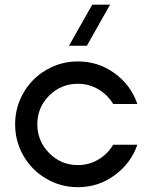

<svg xmlns="http://www.w3.org/2000/svg" viewBox="-20 -776 643 806"><path d="M269.5 -584 367.2 -756.3H441.9L344.7 -584ZM307.1 -83Q353.5 -83 392.8 -106.2Q432.1 -129.4 455.1 -168.5H556.6Q529.3 -89.8 460.9 -40Q392.6 9.8 307.1 9.8Q235.4 9.8 174.6 -25.6Q113.8 -61 78.6 -121.8Q43.5 -182.6 43.5 -254.4Q43.5 -325.7 78.6 -386.5Q113.8 -447.3 174.6 -482.7Q235.4 -518.1 307.1 -518.1Q393.1 -518.1 461.4 -468.3Q529.8 -418.5 556.6 -339.4H455.1Q432.1 -377.9 392.8 -401.1Q353.5 -424.3 307.1 -424.3Q236.3 -424.3 186.5 -374.8Q136.7 -325.2 136.7 -254.4Q136.7 -183.6 186.5 -133.3Q236.3 -83 307.1 -83Z"/></svg>

Font: Basically A Sans Serif Medium
Style: Regular
Weight: 500
Designer: Hyung-Suk Kim
Foundry: Mental Design
Version: 1.000